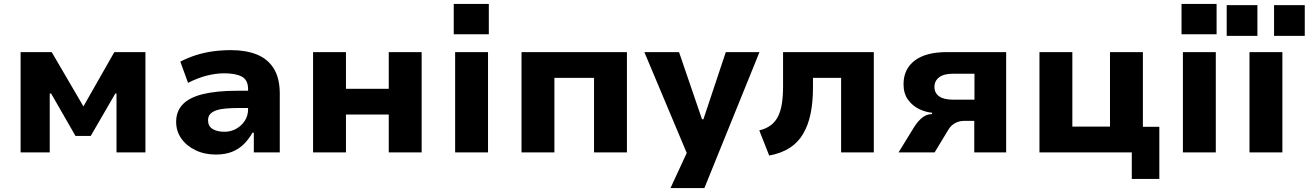

<svg xmlns="http://www.w3.org/2000/svg" viewBox="-20 -769 6605 969"><path d="M84 0V-506H241L401 -232L557 -506H714V0H568V-297H562L438 -83H361L238 -297H231V0Z M1069 11Q1012 11 966.5 -11Q921 -33 895 -70Q869 -107 869 -154Q869 -207 902 -242Q935 -277 1004 -294Q1073 -311 1180 -311H1253V-224H1191Q1151 -224 1121 -221.5Q1091 -219 1071 -212Q1051 -205 1040.5 -193Q1030 -181 1030 -162Q1030 -132 1053 -118Q1076 -104 1113 -104Q1145 -104 1172 -119Q1199 -134 1215.5 -159.5Q1232 -185 1232 -217V-319Q1232 -365 1201 -382Q1170 -399 1111 -399Q1071 -399 1026 -388Q981 -377 929 -351L890 -458Q929 -478 970 -491Q1011 -504 1055 -510Q1099 -516 1146 -516Q1221 -516 1276 -494Q1331 -472 1361.5 -423.5Q1392 -375 1392 -296V0H1261V-99H1254Q1236 -67 1211 -42Q1186 -17 1151.5 -3Q1117 11 1069 11Z M1560 0V-506H1726V-321H1942V-506H2108V0H1942V-191H1726V0Z M2270 -596V-749H2447V-596ZM2277 0V-506H2443V0Z M2612 0V-506H3144V0H2978V-376H2778V0Z M3364 180 3469 -47V58L3232 -506H3407L3523 -167H3530L3643 -506H3813L3535 180Z M3862 16 3812 -111Q3846 -119 3869.5 -136.5Q3893 -154 3906.5 -181Q3920 -208 3926 -245.5Q3932 -283 3932 -332V-506H4390V0H4225V-376H4083V-327Q4083 -254 4071 -195.5Q4059 -137 4033 -93Q4007 -49 3964.5 -22Q3922 5 3862 16Z M4515 0 4593 -127Q4614 -160 4636 -176.5Q4658 -193 4681 -193H4684V-200Q4651 -203 4618 -219Q4585 -235 4562.5 -266Q4540 -297 4540 -344Q4540 -420 4596 -463Q4652 -506 4758 -506H5058V0H4897V-159H4846Q4821 -159 4800 -147.5Q4779 -136 4766 -114L4697 0ZM4790 -266H4898V-397H4790Q4744 -397 4720 -379Q4696 -361 4696 -330Q4696 -300 4719.5 -283Q4743 -266 4790 -266Z M5692 134V0H5226V-506H5392V-130H5582V-506H5748V-129H5831V134Z M5943 -596V-749H6120V-596ZM5950 0V-506H6116V0Z M6286 0V-506H6452V0ZM6410 -588V-743H6565V-588ZM6171 -588V-743H6326V-588Z"/></svg>

Font: Nunito Sans 6pt ExtraBold
Style: Regular
Weight: 800
Version: Version 3.101;gftools[0.9.27]